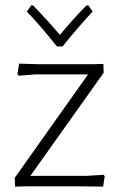

<svg xmlns="http://www.w3.org/2000/svg" viewBox="-20 -694 446 715"><path d="M119 -455H332L365 -456L366 -423L93 -39H301L366 -43L370 -38L364 1L288 0H73L36 1L35 -32L308 -417H110L50 -412L45 -418L51 -457ZM325 -651Q274 -597 213 -521H192Q128 -601 80 -651L96 -674H103Q159 -616 203 -564Q253 -624 302 -674H309Z"/></svg>

Font: Luna Sans Light
Style: Regular
Weight: 300
Designer: Juan Pablo del Peral
Foundry: Huerta Tipografica
Version: Version 2.001; ttfautohint (v1.5)